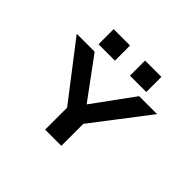

<svg xmlns="http://www.w3.org/2000/svg" viewBox="-195 -1209 1491 1491"><g transform="rotate(45 550.0 -464.0)"><path d="M456 0V-241.5L103 -700H300L545.5 -366.5L788.5 -700H985.5L634 -241.5V0ZM280.5 -928H460.5V-762H280.5ZM625.5 -928H805V-762H625.5Z"/></g></svg>

Font: Trispace Expanded
Style: Bold
Weight: 700
Width: 7
Designer: Tyler Finck
Foundry: Etcetera Type Company
Version: Version 1.210; ttfautohint (v1.8.3)